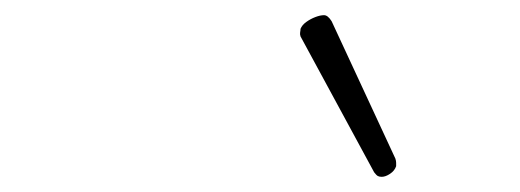

<svg xmlns="http://www.w3.org/2000/svg" viewBox="-20 -863 685 253"><path d="M483 -630Q480 -630 478 -631Q476 -632 473 -636L376 -815Q375 -818 375.5 -820.5Q376 -823 376 -825Q378 -830 383.5 -834Q389 -838 395.5 -840.5Q402 -843 407 -843Q412 -843 417 -835L501 -654Q502 -651 502 -648.5Q502 -646 502 -644Q500 -638 494 -634Q488 -630 483 -630Z"/></svg>

Font: Playwrite AU QLD Thin
Style: Regular
Weight: 250
Designer: Veronika Burian, José Scaglione
Foundry: TypeTogether
Version: Version 1.002